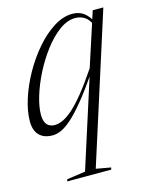

<svg xmlns="http://www.w3.org/2000/svg" viewBox="-111 -574 683 874"><g transform="rotate(-15 230.0 -136.5)"><path d="M185.5 207.5 322 -219H327.5Q279 -148.5 242.2 -103.8Q205.5 -59 177.5 -34.2Q149.5 -9.5 127.8 0.2Q106 10 86.5 10Q59 10 40 -0.5Q21 -11 11.5 -30.5Q2 -50 2 -77Q2 -125 20.2 -182.2Q38.5 -239.5 70 -295.8Q101.5 -352 141.8 -398.5Q182 -445 226.5 -473.2Q271 -501.5 315 -501.5Q346.5 -501.5 368.8 -485Q391 -468.5 407 -435L399.5 -423Q386 -454.5 366.8 -467Q347.5 -479.5 323 -479.5Q285 -479.5 247.2 -451.8Q209.5 -424 175.5 -379.2Q141.5 -334.5 115 -282.5Q88.5 -230.5 73.5 -180.8Q58.5 -131 58.5 -94.5Q58.5 -64 71 -48.5Q83.5 -33 108.5 -33Q126.5 -33 147.5 -42.8Q168.5 -52.5 194.5 -75.5Q220.5 -98.5 253.5 -139.2Q286.5 -180 328 -242L394.5 -446.5L409.5 -493H459.5L236 207.5L305.5 220L303 229.5H95.5L98.5 220Z"/></g></svg>

Font: Newsreader 60pt Light
Style: Italic
Weight: 300
Italic angle: -17°
Designer: Hugues Gentile
Foundry: Production Type
Version: Version 1.003